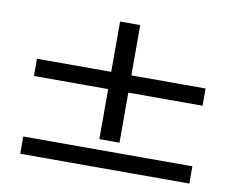

<svg xmlns="http://www.w3.org/2000/svg" viewBox="-68 -672 931 760"><g transform="rotate(10 397.5 -292.0)"><path d="M437 -584V-381.8H735.4V-312.5H437V-111.3H356V-312.5H57.6V-381.8H356V-584ZM737.3 0H57.6V-69.3H737.3Z"/></g></svg>

Font: Lunasima
Style: Regular
Weight: 400
Designer: The DocRepair Project, Monotype Design Team
Foundry: Google
Version: Version 2.009